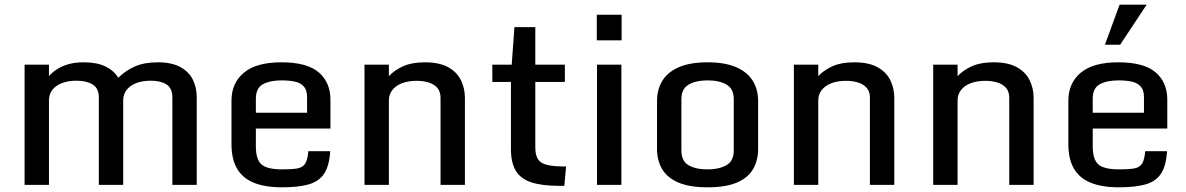

<svg xmlns="http://www.w3.org/2000/svg" viewBox="-20 -800 5133 831"><path d="M86.4 -520H191.9V-470.7Q204.6 -485.4 224.9 -499Q245.1 -512.7 274.2 -521.5Q303.2 -530.3 342.8 -530.3Q399.4 -530.3 436.3 -512.5Q473.1 -494.6 491.7 -463.4Q523.9 -495.1 564.5 -512.7Q605 -530.3 663.1 -530.3Q722.2 -530.3 759.5 -510.3Q796.9 -490.2 814.2 -456.1Q831.5 -421.9 831.5 -379.9V0H726.1V-378.4Q726.1 -418 700.9 -434.3Q675.8 -450.7 633.8 -450.7Q595.7 -450.7 569.1 -440.2Q542.5 -429.7 528.1 -410.9Q513.7 -392.1 513.2 -367.7V0H407.7V-378.4Q407.7 -418 381.1 -434.3Q354.5 -450.7 312 -450.7Q273.9 -450.7 247.1 -439.9Q220.2 -429.2 206.1 -410.2Q191.9 -391.1 191.9 -366.2V0H86.4Z M981.9 -176.3V-364.7Q981.9 -440.4 1035.6 -485.4Q1089.4 -530.3 1197.8 -530.3Q1309.1 -530.3 1359.6 -486.8Q1410.2 -443.4 1410.2 -368.2V-243.7H1087.4V-166.5Q1087.4 -109.4 1112.1 -88.1Q1136.7 -66.9 1201.7 -66.9Q1243.2 -66.9 1266.8 -71Q1290.5 -75.2 1301 -92Q1311.5 -108.9 1314.5 -145.5H1409.2Q1405.3 -83 1383.5 -49.3Q1361.8 -15.6 1317.6 -2.4Q1273.4 10.7 1200.7 10.7Q1127.9 10.7 1079.3 -8.8Q1030.8 -28.3 1006.3 -69.6Q981.9 -110.8 981.9 -176.3ZM1309.1 -312V-379.9Q1309.1 -410.2 1294.9 -425.8Q1280.8 -441.4 1256.1 -446.8Q1231.4 -452.1 1198.7 -452.1Q1148.9 -452.1 1118.2 -435.5Q1087.4 -418.9 1087.4 -373V-312Z M1557.6 -520H1663.1V-470.7Q1688.5 -497.1 1725.6 -513.7Q1762.7 -530.3 1818.8 -530.3Q1881.3 -530.3 1919.4 -509.3Q1957.5 -488.3 1974.9 -453.1Q1992.2 -418 1992.2 -376V0H1886.7V-377Q1886.7 -403.8 1872.8 -419.7Q1858.9 -435.5 1835.7 -442.9Q1812.5 -450.2 1783.7 -450.2Q1746.1 -450.2 1719 -439.5Q1691.9 -428.7 1677.5 -409.7Q1663.1 -390.6 1663.1 -365.2V0H1557.6Z M2191.4 -155.3V-445.3H2110.8V-520H2194.8L2206.5 -682.6H2296.9V-520H2424.8V-445.3H2296.9V-162.1Q2296.9 -111.8 2324.2 -95.7Q2351.6 -79.6 2415 -79.6H2430.2L2422.4 4.4H2400.9Q2327.6 4.4 2281.2 -10.3Q2234.9 -24.9 2213.1 -59.8Q2191.4 -94.7 2191.4 -155.3Z M2564 -520H2669.4V0H2564ZM2563 -625.5V-736.3H2670.4V-625.5Z M3042.5 10.7Q2963.4 10.7 2915.3 -10.3Q2867.2 -31.2 2845.5 -68.6Q2823.7 -106 2823.7 -155.3V-363.3Q2823.7 -413.1 2846.9 -450.7Q2870.1 -488.3 2918.5 -509.3Q2966.8 -530.3 3042.5 -530.3Q3117.7 -530.3 3166 -509.3Q3214.4 -488.3 3237.8 -450.7Q3261.2 -413.1 3261.2 -363.3V-155.3Q3261.2 -106.4 3239.7 -68.8Q3218.3 -31.2 3170.4 -10.3Q3122.6 10.7 3042.5 10.7ZM3042.5 -66.9Q3092.3 -66.9 3124 -85Q3155.8 -103 3155.8 -148.4V-370.6Q3155.8 -415.5 3124.5 -433.8Q3093.3 -452.1 3042.5 -452.1Q2991.7 -452.1 2960.4 -433.8Q2929.2 -415.5 2929.2 -370.6V-148.4Q2929.2 -103 2960 -85Q2990.7 -66.9 3042.5 -66.9Z M3416 -520H3521.5V-470.7Q3546.9 -497.1 3584 -513.7Q3621.1 -530.3 3677.2 -530.3Q3739.7 -530.3 3777.8 -509.3Q3815.9 -488.3 3833.3 -453.1Q3850.6 -418 3850.6 -376V0H3745.1V-377Q3745.1 -403.8 3731.2 -419.7Q3717.3 -435.5 3694.1 -442.9Q3670.9 -450.2 3642.1 -450.2Q3604.5 -450.2 3577.4 -439.5Q3550.3 -428.7 3535.9 -409.7Q3521.5 -390.6 3521.5 -365.2V0H3416Z M4019 -520H4124.5V-470.7Q4149.9 -497.1 4187 -513.7Q4224.1 -530.3 4280.3 -530.3Q4342.8 -530.3 4380.9 -509.3Q4418.9 -488.3 4436.3 -453.1Q4453.6 -418 4453.6 -376V0H4348.1V-377Q4348.1 -403.8 4334.2 -419.7Q4320.3 -435.5 4297.1 -442.9Q4273.9 -450.2 4245.1 -450.2Q4207.5 -450.2 4180.4 -439.5Q4153.3 -428.7 4138.9 -409.7Q4124.5 -390.6 4124.5 -365.2V0H4019Z M4604 -176.3V-364.7Q4604 -440.4 4657.7 -485.4Q4711.4 -530.3 4819.8 -530.3Q4931.2 -530.3 4981.7 -486.8Q5032.2 -443.4 5032.2 -368.2V-243.7H4709.5V-166.5Q4709.5 -109.4 4734.1 -88.1Q4758.8 -66.9 4823.7 -66.9Q4865.2 -66.9 4888.9 -71Q4912.6 -75.2 4923.1 -92Q4933.6 -108.9 4936.5 -145.5H5031.2Q5027.3 -83 5005.6 -49.3Q4983.9 -15.6 4939.7 -2.4Q4895.5 10.7 4822.8 10.7Q4750 10.7 4701.4 -8.8Q4652.8 -28.3 4628.4 -69.6Q4604 -110.8 4604 -176.3ZM4931.2 -312V-379.9Q4931.2 -410.2 4917 -425.8Q4902.8 -441.4 4878.2 -446.8Q4853.5 -452.1 4820.8 -452.1Q4771 -452.1 4740.2 -435.5Q4709.5 -418.9 4709.5 -373V-312ZM4762.2 -606.4 4825.7 -779.8H4942.9L4828.1 -606.4Z"/></svg>

Font: Monda Medium
Style: Regular
Weight: 500
Designer: Vernon Adams
Foundry: Vernon Adams
Version: Version 2.200